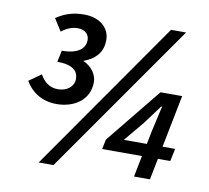

<svg xmlns="http://www.w3.org/2000/svg" viewBox="-77 -758 931 855"><g transform="rotate(10 389.0 -330.0)"><path d="M184 -258C264 -258 331 -303 331 -382C331 -416 309 -450 268 -468C325 -488 353 -526 353 -576C353 -634 305 -672 237 -672C191 -672 153 -662 111 -634L146 -579C173 -599 194 -607 220 -607C251 -607 271 -589 271 -562C271 -530 247 -496 166 -496L155 -444C226 -444 250 -418 250 -383C250 -349 220 -324 178 -324C140 -324 115 -345 97 -377L42 -338C68 -293 115 -258 184 -258ZM151 12H218L697 -672H629ZM507 -153 582 -243 645 -328H649L623 -213L611 -153ZM580 0H652L671 -96H727L739 -153H682L729 -390H631L428 -140L419 -96H599Z"/></g></svg>

Font: Source Sans Pro Semibold
Style: Italic
Weight: 600
Italic angle: -11°
Designer: Paul D. Hunt
Foundry: Adobe Systems Incorporated
Version: Version 3.006;hotconv 1.0.111;makeotfexe 2.5.65597